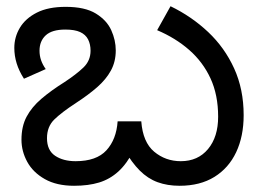

<svg xmlns="http://www.w3.org/2000/svg" viewBox="-20 -585 840 617"><path d="M557 12Q518 12 486.5 0.5Q455 -11 429 -37Q403 -63 379 -105L411 -104Q388 -59 360.5 -34Q333 -9 298.5 1.5Q264 12 218 12Q162 12 124 -9.5Q86 -31 67.5 -65Q49 -99 49 -136Q49 -179 65.5 -210Q82 -241 113 -267.5Q144 -294 187 -321Q225 -346 248 -368Q271 -390 271 -422Q271 -443 263 -458.5Q255 -474 237.5 -482Q220 -490 190 -490Q147 -490 127 -471.5Q107 -453 107 -422Q107 -406 112 -391.5Q117 -377 127 -363L57 -332Q41 -357 33.5 -381.5Q26 -406 26 -431Q26 -466 44 -496Q62 -526 98.5 -544.5Q135 -563 191 -563Q253 -563 288 -541.5Q323 -520 337.5 -488Q352 -456 352 -423Q352 -387 336.5 -358.5Q321 -330 292.5 -305Q264 -280 224 -254Q178 -224 154.5 -201Q131 -178 131 -141Q131 -102 157 -84.5Q183 -67 223 -67Q290 -67 322 -102Q354 -137 358 -195H434Q439 -128 475.5 -97.5Q512 -67 561 -67Q616 -67 648.5 -106Q681 -145 681 -210Q681 -280 656.5 -333Q632 -386 588 -424.5Q544 -463 485 -488L528 -565Q596 -532 649 -482Q702 -432 732.5 -365Q763 -298 763 -215Q763 -147 739 -96Q715 -45 669 -16.5Q623 12 557 12Z"/></svg>

Font: ukannada15
Style: Book
Weight: 400
Designer: Jelle Bosma - Monotype Design Team
Foundry: Monotype Imaging Inc.
Version: Version 2.003